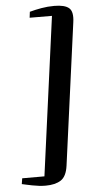

<svg xmlns="http://www.w3.org/2000/svg" viewBox="-64 -874 531 1054"><g transform="rotate(-5 202.0 -347.5)"><path d="M276.5 -837Q334.5 -837 358 -816.5Q381.5 -796 373 -737.5L267.5 42.5Q259.5 101.5 228.2 121.8Q197 142 144 142Q126.5 142 107.5 139.8Q88.5 137.5 70.5 134Q52.5 130.5 37.8 127.2Q23 124 14 122L19 90.5H141.5L259.5 -783.5L136.5 -784L140.5 -816.5Q171.5 -825 205.8 -831Q240 -837 276.5 -837Z"/></g></svg>

Font: Merriweather 96pt
Style: Bold Italic
Weight: 700
Italic angle: -7.8°
Version: Version 2.101